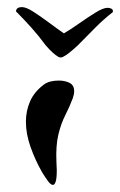

<svg xmlns="http://www.w3.org/2000/svg" viewBox="-20 -531 338 541"><path d="M42 -511Q54 -511 75.5 -497Q97 -483 120.5 -465.5Q144 -448 160 -437Q179 -448 203 -465Q227 -482 249 -495.5Q271 -509 283 -509Q289 -509 294 -506.5Q299 -504 298 -497Q270 -475 247.5 -452Q225 -429 199 -403Q186 -391 176 -383Q166 -375 158 -371Q156 -370 154 -369.5Q152 -369 150 -369Q148 -369 144 -371Q130 -379 109 -403Q90 -429 68.5 -453Q47 -477 25 -499Q26 -511 42 -511ZM129 -10Q123 -10 115 -21Q107 -32 99 -45Q79 -80 66 -117Q53 -154 53 -188Q53 -219 65 -246Q77 -273 104 -293Q119 -304 146 -304Q163 -304 176 -297.5Q189 -291 189 -274Q189 -265 185 -254Q176 -230 164 -206.5Q152 -183 144.5 -152Q137 -121 139 -75Q139 -68 139.5 -62.5Q140 -57 140 -52Q140 -29 137 -19.5Q134 -10 129 -10Z"/></svg>

Font: Grechen Fuemen
Style: Regular
Weight: 400
Designer: Robert E. Leuschke
Foundry: Robert E. Leuschke
Version: Version 1.010; ttfautohint (v1.8.3)